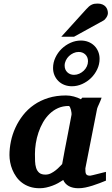

<svg xmlns="http://www.w3.org/2000/svg" viewBox="-20 -1027 616 1060"><path d="M375 -394Q375.5 -396 374.8 -403.8Q374 -411.6 371.8 -420.2Q369.6 -428.7 366.5 -435.3Q363.3 -441.9 358.9 -441.9Q326.7 -441.9 300.5 -430.2Q274.4 -418.5 253.7 -398.4Q232.9 -378.4 217.8 -352.1Q202.6 -325.7 192.6 -296.1Q182.6 -266.6 177.7 -235.8Q172.9 -205.1 172.9 -176.8Q172.9 -156.7 173.6 -136.7Q174.3 -116.7 179.4 -100.1Q184.6 -83.5 196.5 -73.2Q208.5 -63 231 -63Q247.1 -63 261.5 -70.3Q275.9 -77.6 287.8 -87.2Q299.8 -96.7 308.8 -106.4Q317.9 -116.2 323.2 -121.1Q326.7 -141.1 328.9 -152.1Q331.1 -163.1 332.8 -173.1Q334.5 -183.1 336.9 -195.8Q339.4 -208.5 344 -232.2Q348.6 -255.9 356 -294.2Q363.3 -332.5 375 -394ZM564.9 -29.8Q547.9 -22.9 529.1 -15.6Q510.3 -8.3 490.7 -2.2Q471.2 3.9 451.7 8.1Q432.1 12.2 413.1 12.2Q381.3 12.2 360.1 0.5Q338.9 -11.2 329.1 -33.2Q315.9 -24.4 300.8 -16.1Q285.6 -7.8 269 -1.7Q252.4 4.4 234.9 8.3Q217.3 12.2 199.2 12.2Q168.5 12.2 144 3.9Q119.6 -4.4 101.1 -18.6Q82.5 -32.7 69.6 -51.3Q56.6 -69.8 48.3 -90.1Q40 -110.4 36.1 -131.3Q32.2 -152.3 32.2 -170.9Q32.2 -208 40.3 -246.8Q48.3 -285.6 65.2 -322.3Q82 -358.9 107.4 -391.4Q132.8 -423.8 167.5 -448Q202.1 -472.2 246.3 -486.1Q290.5 -500 344.2 -500Q366.2 -500 387.9 -494.1Q409.7 -488.3 426.8 -479L434.1 -487.8H541Q538.6 -480.5 534.7 -471.2Q530.8 -461.9 526.9 -453.1Q522.9 -444.3 519.8 -437.3Q516.6 -430.2 516.1 -426.8L451.2 -97.2Q451.2 -85.9 451.9 -78.1Q452.6 -70.3 455.6 -65.7Q458.5 -61 463.9 -59.1Q469.2 -57.1 478 -57.1Q480 -57.1 492.4 -60.1Q504.9 -63 519.8 -66.9Q534.7 -70.8 547.9 -74Q561 -77.1 564.9 -78.1ZM465.8 -689Q465.8 -711.9 451.2 -726.1Q436.5 -740.2 414.1 -740.2Q399.4 -740.2 385.5 -733.9Q371.6 -727.5 360.8 -717.3Q350.1 -707 343.5 -693.4Q336.9 -679.7 336.9 -665Q336.9 -642.1 351.8 -627.9Q366.7 -613.8 388.7 -613.8Q403.8 -613.8 417.7 -620.1Q431.6 -626.5 442.4 -636.7Q453.1 -647 459.5 -660.6Q465.8 -674.3 465.8 -689ZM529.8 -702.1Q529.8 -671.9 516.8 -644.5Q503.9 -617.2 482.7 -596.4Q461.4 -575.7 433.8 -563.2Q406.2 -550.8 377 -550.8Q355 -550.8 335.9 -558.1Q316.9 -565.4 303 -578.9Q289.1 -592.3 281 -610.8Q272.9 -629.4 272.9 -651.9Q272.9 -681.6 285.9 -709.2Q298.8 -736.8 320.3 -757.6Q341.8 -778.3 369.4 -790.8Q397 -803.2 426.8 -803.2Q448.7 -803.2 467.8 -795.7Q486.8 -788.1 500.5 -774.7Q514.2 -761.2 522 -742.7Q529.8 -724.1 529.8 -702.1ZM575.7 -954.6Q575.7 -949.7 573.7 -943.6Q571.8 -937.5 568.1 -931.6Q564.5 -925.8 559.8 -920.7Q555.2 -915.5 549.3 -912.6L388.7 -824.2H318.4L455.6 -975.6Q463.9 -984.9 470.9 -991Q478 -997.1 485.4 -1000.7Q492.7 -1004.4 500.5 -1005.9Q508.3 -1007.3 518.6 -1007.3Q534.7 -1007.3 545.7 -1002.4Q556.6 -997.6 563.2 -990Q569.8 -982.4 572.8 -972.9Q575.7 -963.4 575.7 -954.6Z"/></svg>

Font: Charis SIL Viet
Style: Bold Italic
Weight: 700
Italic angle: -11°
Foundry: SIL International
Version: Version 5.000